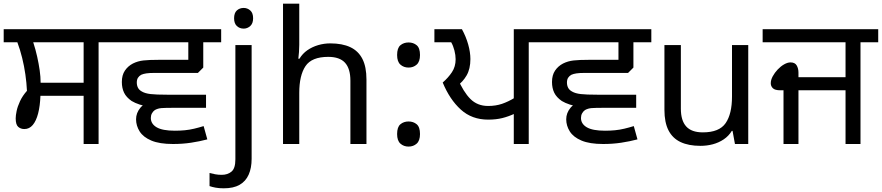

<svg xmlns="http://www.w3.org/2000/svg" viewBox="-27 -780 4777 1040"><path d="M426 0V-261H192Q190 -206 179.5 -165.5Q169 -125 150.5 -103Q132 -81 105 -81Q85 -81 71.5 -93Q58 -105 58 -139Q58 -154 63 -178.5Q68 -203 81.5 -232Q95 -261 119 -288Q117 -331 110.5 -376.5Q104 -422 93 -466.5Q82 -511 67 -551H-7V-622H603V-551H507V0ZM193 -332H426V-551H153Q166 -511 174.5 -472.5Q183 -434 188 -399Q193 -364 193 -332Z M1089 -196H851Q819 -196 787.5 -200.5Q756 -205 730 -213.5Q704 -222 686 -233Q657 -253 645 -278Q633 -303 633 -336Q633 -373 649.5 -397.5Q666 -422 693 -436Q719 -449 749.5 -452.5Q780 -456 835 -456H993V-551H589V-622H1171V-551H1074V-414L1045 -385H809Q782 -385 765.5 -382.5Q749 -380 738 -375Q727 -369 720.5 -359Q714 -349 714 -333Q714 -317 720.5 -304.5Q727 -292 742 -284Q759 -274 788.5 -270.5Q818 -267 879 -267H1089ZM910 0Q837 0 793 -18.5Q749 -37 729.5 -68Q710 -99 710 -134Q710 -168 733.5 -196.5Q757 -225 806 -231L950 -196H910Q868 -196 848 -194.5Q828 -193 812 -184Q802 -177 796 -166Q790 -155 790 -141Q790 -109 821.5 -90.5Q853 -72 920 -72Q949 -72 974.5 -74.5Q1000 -77 1025 -83Q1050 -89 1076 -97L1096 -25Q1054 -14 1008 -7Q962 0 910 0Z M1185 240Q1160 240 1141 236.5Q1122 233 1108 228V157Q1123 161 1139 164Q1155 167 1174 167Q1206 167 1227 149.5Q1248 132 1248 83V-536H1336V80Q1336 130 1320 166Q1304 202 1271 221Q1238 240 1185 240ZM1241 -681Q1241 -710 1256 -723.5Q1271 -737 1293 -737Q1313 -737 1328.5 -723.5Q1344 -710 1344 -681Q1344 -653 1328.5 -639Q1313 -625 1293 -625Q1271 -625 1256 -639Q1241 -653 1241 -681Z M1594 -537Q1594 -518 1592.5 -498Q1591 -478 1589 -462H1595Q1612 -490 1638 -508Q1664 -526 1696 -535.5Q1728 -545 1762 -545Q1827 -545 1870.5 -524.5Q1914 -504 1936 -461Q1958 -418 1958 -349V0H1871V-343Q1871 -408 1842 -440Q1813 -472 1751 -472Q1661 -472 1627.5 -421.5Q1594 -371 1594 -277V0H1506V-760H1594Z M2186 -414Q2160 -414 2142 -430Q2124 -446 2124 -482Q2124 -520 2142 -535Q2160 -550 2186 -550Q2212 -550 2230 -535Q2248 -520 2248 -482Q2248 -446 2230 -430Q2212 -414 2186 -414ZM2186 14Q2160 14 2142 -2Q2124 -18 2124 -54Q2124 -92 2142 -107Q2160 -122 2186 -122Q2212 -122 2230 -107Q2248 -92 2248 -54Q2248 -18 2230 -2Q2212 14 2186 14Z M2756 0V-180L2762 -165Q2728 -149 2694 -140.5Q2660 -132 2617 -132Q2529 -132 2469 -186.5Q2409 -241 2371 -333Q2401 -359 2421 -389Q2441 -419 2441 -459Q2441 -481 2434.5 -506.5Q2428 -532 2417 -551H2326V-622H2475Q2497 -582 2509 -539.5Q2521 -497 2521 -460Q2521 -407 2500.5 -371.5Q2480 -336 2447 -313L2451 -357Q2483 -282 2521 -244Q2559 -206 2617 -206Q2658 -206 2692 -217.5Q2726 -229 2762 -251L2756 -240V-622H2933V-551H2837V0Z M3419 -196H3181Q3149 -196 3117.5 -200.5Q3086 -205 3060 -213.5Q3034 -222 3016 -233Q2987 -253 2975 -278Q2963 -303 2963 -336Q2963 -373 2979.5 -397.5Q2996 -422 3023 -436Q3049 -449 3079.5 -452.5Q3110 -456 3165 -456H3323V-551H2919V-622H3501V-551H3404V-414L3375 -385H3139Q3112 -385 3095.5 -382.5Q3079 -380 3068 -375Q3057 -369 3050.5 -359Q3044 -349 3044 -333Q3044 -317 3050.5 -304.5Q3057 -292 3072 -284Q3089 -274 3118.5 -270.5Q3148 -267 3209 -267H3419ZM3240 0Q3167 0 3123 -18.5Q3079 -37 3059.5 -68Q3040 -99 3040 -134Q3040 -168 3063.5 -196.5Q3087 -225 3136 -231L3280 -196H3240Q3198 -196 3178 -194.5Q3158 -193 3142 -184Q3132 -177 3126 -166Q3120 -155 3120 -141Q3120 -109 3151.5 -90.5Q3183 -72 3250 -72Q3279 -72 3304.5 -74.5Q3330 -77 3355 -83Q3380 -89 3406 -97L3426 -25Q3384 -14 3338 -7Q3292 0 3240 0Z M4026 -536V0H3954L3941 -71H3937Q3920 -43 3893 -25Q3866 -7 3834 1.5Q3802 10 3767 10Q3703 10 3659.5 -10.5Q3616 -31 3594 -74Q3572 -117 3572 -185V-536H3661V-191Q3661 -127 3690 -95Q3719 -63 3780 -63Q3869 -63 3903.5 -113Q3938 -163 3938 -257V-536Z M4217 0V-291H4199Q4171 -291 4159.5 -302Q4148 -313 4148 -329Q4148 -347 4158.5 -366.5Q4169 -386 4185.5 -403.5Q4202 -421 4220.5 -431.5Q4239 -442 4255 -442Q4279 -442 4288.5 -425.5Q4298 -409 4298 -387V-362H4553V-551H4104V-622H4730V-551H4634V0H4553V-291H4298V0Z"/></svg>

Font: hexgurmukhi15
Style: Book
Weight: 400
Designer: Jelle Bosma - Monotype Design Team
Foundry: Monotype Imaging Inc.
Version: Version 2.003